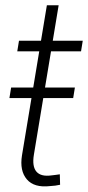

<svg xmlns="http://www.w3.org/2000/svg" viewBox="-20 -691 329 716"><path d="M259.3 -364.7 252.9 -325.2H15.1L21.5 -364.7ZM288.6 -539.1 282.2 -499.5H44.4L50.8 -539.1ZM154.8 -671.4H198.7L106.4 -114.3Q99.1 -70.3 116 -50.8Q132.8 -31.2 173.3 -37.1Q179.7 -37.6 187.7 -38.8Q195.8 -40 203.1 -41L204.1 -2Q195.8 0 186.3 1.2Q176.8 2.4 167 2.9Q107.4 9.8 80.1 -22.2Q52.7 -54.2 62 -111.8Z"/></svg>

Font: Inter 18pt ExtraLight
Style: Italic
Weight: 250
Italic angle: -9.3988°
Designer: Rasmus Andersson
Foundry: rsms
Version: Version 4.001;git-66647c0bb